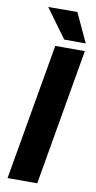

<svg xmlns="http://www.w3.org/2000/svg" viewBox="-99 -944 493 986"><g transform="rotate(10 147.0 -451.0)"><path d="M293.9 -710.9 170.9 0H16.1L139.6 -710.9ZM221.2 -902.3 291.5 -750.5 179.2 -751 69.3 -901.4Z"/></g></svg>

Font: Roboto ExtraBold
Style: Italic
Weight: 800
Designer: Christian Robertson
Foundry: Google
Version: Version 3.009; 2024